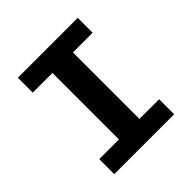

<svg xmlns="http://www.w3.org/2000/svg" viewBox="-183 -826 966 966"><g transform="rotate(-45 300.0 -343.0)"><path d="M87 0V-107H227V-580H87V-686H513V-580H373V-107H513V0Z"/></g></svg>

Font: Chivo Mono SemiBold
Style: Regular
Weight: 600
Monospace: yes
Designer: Hector Gatti
Foundry: Omnibus-Type
Version: Version 1.008